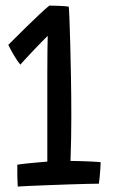

<svg xmlns="http://www.w3.org/2000/svg" viewBox="-20 -678 444 704"><path d="M238.5 -88Q255 -88 277.2 -87.2Q299.5 -86.5 319.5 -85.5Q339.5 -84.5 349 -83.5Q349 -76 348 -60.5Q347 -45 345.5 -29Q344 -13 342.5 -4.5Q331 -4.5 300.8 -3.8Q270.5 -3 231.8 -1.8Q193 -0.5 154.2 1Q115.5 2.5 85.8 3.8Q56 5 45 6Q44 -7.5 43.5 -33.8Q43 -60 43.5 -74Q54 -76 77 -78.5Q100 -81 122.5 -82.8Q145 -84.5 153.5 -85.5Q153.5 -96 153.5 -129.2Q153.5 -162.5 153.5 -209.5Q153.5 -256.5 153.5 -308.5Q153.5 -360.5 153.5 -409Q153.5 -457.5 154 -494.2Q154.5 -531 155 -546.5Q149.5 -541.5 134.8 -526.5Q120 -511.5 103 -493.5Q86 -475.5 72.2 -460.5Q58.5 -445.5 54.5 -441Q45.5 -451 32 -473.8Q18.5 -496.5 10.5 -513.5Q17 -520 35.5 -538.5Q54 -557 77.5 -580Q101 -603 123.5 -624.2Q146 -645.5 161 -657.5Q176.5 -657.5 198.5 -656.5Q220.5 -655.5 232 -653.5Q233 -647.5 234.5 -612.2Q236 -577 237.5 -520.8Q239 -464.5 240.2 -395.5Q241.5 -326.5 241.5 -253Q241.5 -212.5 240.8 -171Q240 -129.5 238.5 -88Z"/></svg>

Font: Grandstander
Style: Regular
Weight: 400
Designer: Tyler Finck
Foundry: Etcetera Type Co
Version: Version 1.200; ttfautohint (v1.8.3)